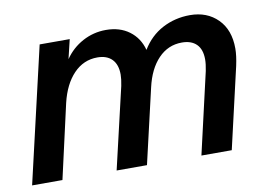

<svg xmlns="http://www.w3.org/2000/svg" viewBox="-61 -604 983 698"><g transform="rotate(-10 430.5 -255.0)"><path d="M819 -362Q819 -336 811 -299L742 0H630L699 -300Q704 -325 704 -342Q704 -379 685 -398Q666 -417 631 -417Q580 -417 544 -379.5Q508 -342 493 -276L429 0H317L387 -300Q392 -325 392 -341Q392 -378 373 -397.5Q354 -417 319 -417Q268 -417 231.5 -379Q195 -341 179 -274L117 0H5L121 -500H232L215 -429Q241 -467 281 -488.5Q321 -510 367 -510Q418 -510 453 -484Q488 -458 500 -413Q529 -461 575.5 -485.5Q622 -510 677 -510Q740 -510 779.5 -470.5Q819 -431 819 -362Z"/></g></svg>

Font: CBA Beacon Sans Bold
Style: Italic
Weight: 700
Italic angle: -13°
Designer: Wei Huang
Foundry: Wei Huang
Version: Version 1.002